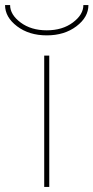

<svg xmlns="http://www.w3.org/2000/svg" viewBox="-44 -740 370 760"><path d="M-24 -720H-4Q-4 -682 37.5 -651Q79 -620 141 -620Q203 -620 244.5 -651Q286 -682 286 -720H306Q306 -672 258.5 -636Q211 -600 141 -600Q71 -600 23.5 -636Q-24 -672 -24 -720ZM131 0V-520H151V0Z"/></svg>

Font: M PLUS 1p Thin
Style: Regular
Weight: 250
Version: Version 1.062